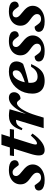

<svg xmlns="http://www.w3.org/2000/svg" viewBox="940 -1542 612 2539"><g transform="rotate(-90 1245.5 -272.0)"><path d="M63.5 -119.5Q68.5 -114 75.5 -104.5Q82.5 -95 98.5 -73Q114.5 -51.5 130.2 -43Q146 -34.5 163.5 -34.5Q184 -34.5 199.2 -40.5Q214.5 -46.5 223 -58.2Q231.5 -70 231.5 -86.5Q231.5 -100 226 -112.8Q220.5 -125.5 205 -140.8Q189.5 -156 159.5 -177Q130 -197.5 111.8 -217.5Q93.5 -237.5 85.5 -259.5Q77.5 -281.5 77.5 -308Q77.5 -350.5 100 -385Q122.5 -419.5 165.2 -439.8Q208 -460 267.5 -460Q314 -460 342.5 -450Q371 -440 384 -422.5Q397 -405 397 -383.5Q397 -367 389.8 -354.8Q382.5 -342.5 368.2 -336Q354 -329.5 333.5 -329.5Q329 -334.5 321.5 -343.5Q314 -352.5 300 -371.5Q286.5 -390.5 271 -401Q255.5 -411.5 240 -411.5Q214 -411.5 200.8 -399.2Q187.5 -387 187.5 -366.5Q187.5 -354.5 193.2 -342.5Q199 -330.5 214.8 -314.8Q230.5 -299 261 -275.5Q291 -252 308.5 -230.8Q326 -209.5 333.5 -188.5Q341 -167.5 341 -145.5Q341 -101 315 -65Q289 -29 243 -8Q197 13 135.5 13Q86 13 55.2 2.8Q24.5 -7.5 10.2 -25Q-4 -42.5 -4 -63.5Q-4 -80.5 3.8 -93Q11.5 -105.5 26.8 -112.5Q42 -119.5 63.5 -119.5Z M452 -392.5 460 -447H809.5L801.5 -392.5ZM623.5 -187.5Q615 -161.5 611 -146Q607 -130.5 605.8 -121.8Q604.5 -113 604.5 -107Q604.5 -96.5 608.8 -92.5Q613 -88.5 620.5 -88.5Q630.5 -88.5 644.8 -96.8Q659 -105 678.5 -123Q698 -141 723.5 -170L749.5 -148Q718 -102.5 688.2 -71.8Q658.5 -41 631.2 -22.2Q604 -3.5 578.8 4.8Q553.5 13 530.5 13Q498 13 479 -4.8Q460 -22.5 460 -67Q460 -86 465.5 -114.8Q471 -143.5 483 -181L600 -558.5H741Z M931 -365Q929.5 -365 927.8 -365Q926 -365 924 -365Q902.5 -365 885.8 -359Q869 -353 853.2 -335Q837.5 -317 818.5 -280.5L794 -290Q815 -355.5 843 -392.2Q871 -429 906.2 -444.2Q941.5 -459.5 983.5 -459.5Q1000.5 -459.5 1014.2 -458.5Q1028 -457.5 1041.5 -455.5Q1055 -453.5 1071 -450.5L1001.5 -211L1000.5 -218.5Q1040 -307.5 1077.2 -360.5Q1114.5 -413.5 1150.2 -436.8Q1186 -460 1221 -460Q1258.5 -460 1277.2 -440.8Q1296 -421.5 1296 -390Q1296 -366.5 1284.2 -347.5Q1272.5 -328.5 1253.8 -317.5Q1235 -306.5 1214 -306.5Q1208 -306.5 1201.5 -312.5Q1195 -318.5 1186.5 -330Q1177.5 -342 1169 -347.8Q1160.5 -353.5 1150.5 -353.5Q1137.5 -353.5 1121.8 -343Q1106 -332.5 1089.5 -312Q1073 -291.5 1055.8 -260.8Q1038.5 -230 1022 -190Q1005.5 -150 990.5 -100.5L960 0H820.5Z M1548 -409Q1527.5 -409 1508.2 -396.2Q1489 -383.5 1473 -361Q1457 -338.5 1445.2 -309Q1433.5 -279.5 1426.8 -245.8Q1420 -212 1420 -177Q1420 -124 1441.2 -102.2Q1462.5 -80.5 1501.5 -80.5Q1528 -80.5 1550.2 -88.5Q1572.5 -96.5 1593 -115Q1613.5 -133.5 1633 -166.5H1668Q1638.5 -97 1605.8 -57.8Q1573 -18.5 1534 -2.8Q1495 13 1446 13Q1392 13 1354.2 -6.2Q1316.5 -25.5 1297 -62Q1277.5 -98.5 1277.5 -149.5Q1277.5 -202.5 1292.2 -249.8Q1307 -297 1334 -335.5Q1361 -374 1397.5 -402Q1434 -430 1477.2 -445Q1520.5 -460 1567.5 -460Q1616.5 -460 1646.5 -446.8Q1676.5 -433.5 1690 -411.2Q1703.5 -389 1703.5 -361Q1703.5 -337.5 1694.8 -313.8Q1686 -290 1670.5 -272Q1639 -260 1604 -249Q1569 -238 1532.2 -227.8Q1495.5 -217.5 1458.5 -208.8Q1421.5 -200 1385.5 -192.5L1387.5 -236.5Q1438.5 -251.5 1473.5 -264.5Q1508.5 -277.5 1530.8 -289.2Q1553 -301 1564.8 -313Q1576.5 -325 1581 -338.2Q1585.5 -351.5 1585.5 -367Q1585.5 -380.5 1581.2 -389.8Q1577 -399 1569 -404Q1561 -409 1548 -409Z M1769.5 -119.5Q1774.5 -114 1781.5 -104.5Q1788.5 -95 1804.5 -73Q1820.5 -51.5 1836.2 -43Q1852 -34.5 1869.5 -34.5Q1890 -34.5 1905.2 -40.5Q1920.5 -46.5 1929 -58.2Q1937.5 -70 1937.5 -86.5Q1937.5 -100 1932 -112.8Q1926.5 -125.5 1911 -140.8Q1895.5 -156 1865.5 -177Q1836 -197.5 1817.8 -217.5Q1799.5 -237.5 1791.5 -259.5Q1783.5 -281.5 1783.5 -308Q1783.5 -350.5 1806 -385Q1828.5 -419.5 1871.2 -439.8Q1914 -460 1973.5 -460Q2020 -460 2048.5 -450Q2077 -440 2090 -422.5Q2103 -405 2103 -383.5Q2103 -367 2095.8 -354.8Q2088.5 -342.5 2074.2 -336Q2060 -329.5 2039.5 -329.5Q2035 -334.5 2027.5 -343.5Q2020 -352.5 2006 -371.5Q1992.5 -390.5 1977 -401Q1961.5 -411.5 1946 -411.5Q1920 -411.5 1906.8 -399.2Q1893.5 -387 1893.5 -366.5Q1893.5 -354.5 1899.2 -342.5Q1905 -330.5 1920.8 -314.8Q1936.5 -299 1967 -275.5Q1997 -252 2014.5 -230.8Q2032 -209.5 2039.5 -188.5Q2047 -167.5 2047 -145.5Q2047 -101 2021 -65Q1995 -29 1949 -8Q1903 13 1841.5 13Q1792 13 1761.2 2.8Q1730.5 -7.5 1716.2 -25Q1702 -42.5 1702 -63.5Q1702 -80.5 1709.8 -93Q1717.5 -105.5 1732.8 -112.5Q1748 -119.5 1769.5 -119.5Z M2161.5 -119.5Q2166.5 -114 2173.5 -104.5Q2180.5 -95 2196.5 -73Q2212.5 -51.5 2228.2 -43Q2244 -34.5 2261.5 -34.5Q2282 -34.5 2297.2 -40.5Q2312.5 -46.5 2321 -58.2Q2329.5 -70 2329.5 -86.5Q2329.5 -100 2324 -112.8Q2318.5 -125.5 2303 -140.8Q2287.5 -156 2257.5 -177Q2228 -197.5 2209.8 -217.5Q2191.5 -237.5 2183.5 -259.5Q2175.5 -281.5 2175.5 -308Q2175.5 -350.5 2198 -385Q2220.5 -419.5 2263.2 -439.8Q2306 -460 2365.5 -460Q2412 -460 2440.5 -450Q2469 -440 2482 -422.5Q2495 -405 2495 -383.5Q2495 -367 2487.8 -354.8Q2480.5 -342.5 2466.2 -336Q2452 -329.5 2431.5 -329.5Q2427 -334.5 2419.5 -343.5Q2412 -352.5 2398 -371.5Q2384.5 -390.5 2369 -401Q2353.5 -411.5 2338 -411.5Q2312 -411.5 2298.8 -399.2Q2285.5 -387 2285.5 -366.5Q2285.5 -354.5 2291.2 -342.5Q2297 -330.5 2312.8 -314.8Q2328.5 -299 2359 -275.5Q2389 -252 2406.5 -230.8Q2424 -209.5 2431.5 -188.5Q2439 -167.5 2439 -145.5Q2439 -101 2413 -65Q2387 -29 2341 -8Q2295 13 2233.5 13Q2184 13 2153.2 2.8Q2122.5 -7.5 2108.2 -25Q2094 -42.5 2094 -63.5Q2094 -80.5 2101.8 -93Q2109.5 -105.5 2124.8 -112.5Q2140 -119.5 2161.5 -119.5Z"/></g></svg>

Font: Newsreader 16pt 16pt
Style: Bold Italic
Weight: 700
Italic angle: -17°
Version: Version 1.003